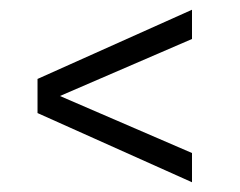

<svg xmlns="http://www.w3.org/2000/svg" viewBox="-20 -446 492 394"><path d="M374 -72 57 -214V-284L374 -426V-366L103 -249L374 -132Z"/></svg>

Font: Archivo ExtraCondensed ExtraLight
Style: Regular
Weight: 250
Width: 2
Designer: Hector Gatti
Foundry: Omnibus-Type
Version: Version 2.001